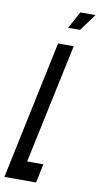

<svg xmlns="http://www.w3.org/2000/svg" viewBox="-133 -959 522 1003"><g transform="rotate(10 128.0 -457.5)"><path d="M209 -915 159 -825H223L289 -915ZM-33 0H135L156 -100H70L205 -735H122Z"/></g></svg>

Font: League Gothic Condensed Italic
Style: Regular
Weight: 400
Width: 3
Designer: Tyler Finck
Foundry: The League of Moveable Type
Version: Version 1.001;PS 001.001;hotconv 1.0.56;makeotf.lib2.0.21325